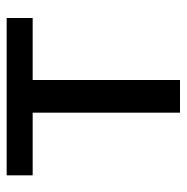

<svg xmlns="http://www.w3.org/2000/svg" viewBox="-12 -548 560 576"><g transform="rotate(-90 268.0 -260.0)"><path d="M502 -442H316V0H218V-442H30V-520H502Z"/></g></svg>

Font: Non Bureau
Style: Regular
Weight: 400
Designer: Jona Saucedo
Foundry: Non Foundry
Version: Version 1.000; ttfautohint (v1.8.4)